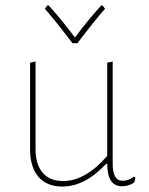

<svg xmlns="http://www.w3.org/2000/svg" viewBox="-20 -678 544 702"><path d="M355 -658 364 -646Q326 -603 263 -520H245Q182 -603 144 -646L153 -658H158Q206 -605 254 -541Q302 -605 350 -658ZM208 4Q151 4 120.5 -31.5Q90 -67 90 -132V-449L110 -453V-133Q110 -77 136 -46.5Q162 -16 211 -16Q292 -16 372 -108V-449L392 -453V-79Q392 -17 428 -17Q451 -17 469 -32L475 -29L471 -11Q451 3 426 3Q372 3 372 -79H368Q291 4 208 4Z"/></svg>

Font: Alegreya Sans Thin
Style: Regular
Weight: 100
Designer: Juan Pablo del Peral
Foundry: Huerta Tipografica
Version: Version 2.007